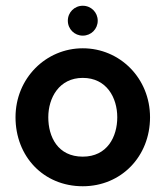

<svg xmlns="http://www.w3.org/2000/svg" viewBox="-20 -640 575 668"><path d="M268 -620C239 -620 216 -597 216 -568C216 -539 239 -516 268 -516C297 -516 320 -539 320 -568C320 -597 297 -620 268 -620ZM148 -232C148 -300 186 -369 268 -369C351 -369 388 -300 388 -232C388 -164 353 -95 268 -95C181 -95 148 -164 148 -232ZM34 -232C34 -96 131 8 268 8C402 8 502 -96 502 -232C502 -368 397 -472 268 -472C140 -472 34 -368 34 -232Z"/></svg>

Font: Hussar Tani
Style: Bold
Weight: 700
Foundry: Cannot Into Space Fonts
Version: Version 0.92